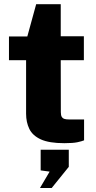

<svg xmlns="http://www.w3.org/2000/svg" viewBox="-20 -696 472 942"><path d="M391.5 -400.5H278L278.5 -145.5Q278.5 -130 283.2 -122.5Q288 -115 296.5 -112.5Q305 -110 317.5 -110H392.5V-7.5Q382 -3 360 1.8Q338 6.5 295.5 6.5Q221 6.5 180.2 -12.2Q139.5 -31 123.8 -63.8Q108 -96.5 108 -138V-400.5H24V-517H114L157.5 -675.5H278V-518H391.5ZM176 226.5 223.5 146 179.5 140V38.5H317.5V122.5L233.5 226.5Z"/></svg>

Font: Public Sans Thin ExtraBold
Style: Regular
Weight: 800
Version: Version 1.007